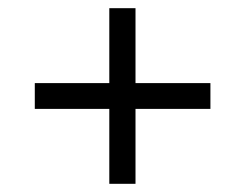

<svg xmlns="http://www.w3.org/2000/svg" viewBox="-20 -592 599 469"><path d="M247 -143H311V-326H494V-389H311V-572H247V-389H65V-326H247Z"/></svg>

Font: Noto Serif Vithkuqi Medium
Style: Regular
Weight: 500
Version: Version 1.005